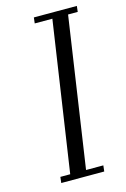

<svg xmlns="http://www.w3.org/2000/svg" viewBox="-110 -755 529 807"><g transform="rotate(-15 154.5 -351.0)"><path d="M53.2 0 56.2 -25.9H99.1L195.8 -676.8H119.1L122.1 -702.1H309.1L306.2 -676.8H264.2L168 -25.9H243.2L240.2 0Z"/></g></svg>

Font: Dehuti
Style: Italic
Weight: 400
Version: Version 1.2